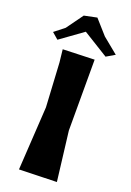

<svg xmlns="http://www.w3.org/2000/svg" viewBox="-203 -934 680 1000"><g transform="rotate(20 137.0 -433.5)"><path d="M-37.1 -725.6 -2 -695.3 123 -785.2 263.7 -698.2 310.5 -725.6 224.6 -795.9 154.3 -875 84 -860.4 17.6 -768.6ZM41 -658.2 48.8 -586.9 62.5 -343.8 41 7.8 249 2 215.8 -271.5V-664.1Z"/></g></svg>

Font: MaokenAssortedSans-Lite
Style: Lite
Weight: 400
Version: Version 1.400